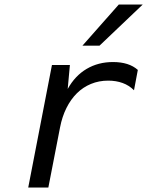

<svg xmlns="http://www.w3.org/2000/svg" viewBox="-20 -837 657 857"><path d="M510.3 -816.9H617.2L424.3 -633.3H348.1ZM211.9 -546.9H292L282.2 -439.9Q314.9 -499 366.7 -529.5Q418.5 -560.1 484.4 -560.1Q555.7 -560.1 595.2 -524.9L578.1 -434.1Q556.2 -456.1 527.1 -466.6Q498 -477.1 462.9 -477.1Q421.4 -477.1 386 -462.4Q350.6 -447.8 323.2 -420.7Q295.9 -393.6 276.6 -355Q257.3 -316.4 248 -268.1L195.8 0H106Z"/></svg>

Font: Hack
Style: Italic
Weight: 400
Italic angle: -11°
Monospace: yes
Designer: Christopher Simpkins
Foundry: Christopher Simpkins
Version: Version 2.019; ttfautohint (v1.4.1) -l 4 -r 80 -G 350 -x 0 -